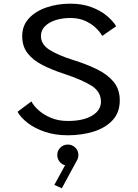

<svg xmlns="http://www.w3.org/2000/svg" viewBox="-20 -726 750 1046"><path d="M349.5 11Q280.5 11 225 -7.8Q169.5 -26.5 131.2 -56Q93 -85.5 75.5 -117L151 -173.5Q163 -150 190.5 -125.2Q218 -100.5 258.2 -83.8Q298.5 -67 350 -67Q433.5 -67 481.8 -96Q530 -125 530 -172Q530 -225.5 480.5 -257.8Q431 -290 328.5 -324Q262.5 -345.5 211.2 -371.8Q160 -398 130.5 -435.8Q101 -473.5 101 -529Q101 -587 138 -626.5Q175 -666 234.8 -686Q294.5 -706 364 -706Q427.5 -706 477.2 -687.5Q527 -669 561.2 -640.5Q595.5 -612 613 -583L537 -530.5Q524.5 -552.5 501 -575Q477.5 -597.5 443 -612.8Q408.5 -628 362.5 -628Q319.5 -628 283.2 -616.5Q247 -605 225 -583Q203 -561 203 -529.5Q203 -484 250.2 -454.2Q297.5 -424.5 382 -398Q451 -376.5 508 -348.8Q565 -321 598.8 -280.5Q632.5 -240 632.5 -179Q632.5 -113 593.2 -71Q554 -29 489.5 -9Q425 11 349.5 11ZM407 118Q407 138 396 153.5L317 299.5L276 281.5L334.5 174.5Q316 169.5 304 154Q292 138.5 292 118Q292 95 308.8 78.2Q325.5 61.5 349.5 61.5Q373.5 61.5 390.2 78.2Q407 95 407 118Z"/></svg>

Font: League Mono
Style: Regular
Weight: 400
Width: 6
Designer: Tyler Finck
Foundry: The League of Moveable Type / Tyler Finck
Version: Version 2.300;RELEASE